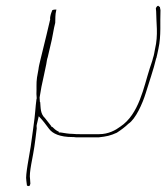

<svg xmlns="http://www.w3.org/2000/svg" viewBox="-20 -464 576 664"><path d="M120 -258C117 -245 114 -234 113 -224L108 -196C105 -175 107 -161 106 -139L107 -124L106 -120C104 -106 103 -92 102 -81C101 -60 89 21 86 44C82 71 67 144 71 159V160L73 176C73 179 74 178 77 179C82 181 83 179 85 171L84 156C82 144 84 127 88 104C99 47 100 38 107 -20C107 -24 106 -29 107 -32L114 -62C127 -49 139 -33 150 -18C162 -2 187 10 231 10H235C240 11 244 11 252 11H321C349 8 362 5 384 -5C398 -14 414 -26 424 -36C449 -52 473 -106 484 -142C496 -182 511 -223 520 -262L521 -264C524 -274 525 -284 528 -296C538 -341 533 -387 535 -429L533 -439L534 -440H533C533 -440 532 -440 529 -442V-443C525 -447 519 -437 519 -435L520 -425C520 -386 528 -344 516 -294C514 -285 513 -274 509 -263C507 -253 502 -241 498 -228C477 -163 461 -69 396 -26C380 -14 355 0 323 0H256C248 0 241 0 232 -1C216 -1 203 -4 189 -6H183L184 -8C173 -13 166 -20 161 -25H158V-27C149 -39 149 -39 136 -55C119 -71 121 -90 119 -111H118L117 -126V-127C121 -153 125 -174 132 -204C135 -218 138 -232 140 -242C142 -252 142 -258 145 -266L159 -326C162 -339 164 -354 167 -368L171 -385C172 -399 170 -411 175 -431C173 -431 165 -431 161 -429C159 -424 155 -414 155 -412C154 -407 153 -403 153 -399H154L141 -344C135 -318 126 -283 120 -258ZM107 -141V-142ZM132 -207H133ZM146 -268H147ZM118 -130H119ZM107 -22V-23ZM84 156V157ZM536 -431V-432ZM509 -266Z"/></svg>

Font: Stray Cat
Style: HlExtObl
Weight: 100
Version: Version 1.0